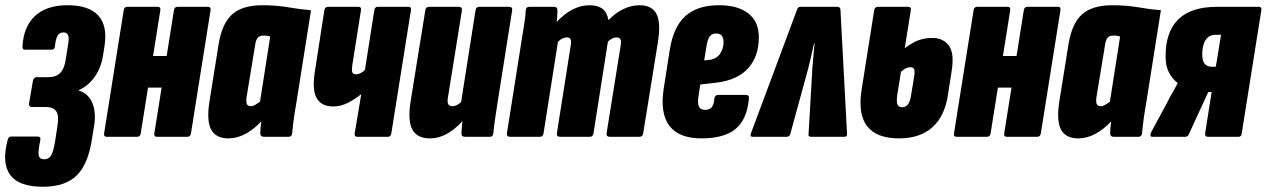

<svg xmlns="http://www.w3.org/2000/svg" viewBox="-46 -523 4843 734"><path d="M118 191Q27 191 -6.5 146.5Q-40 102 -17 13Q-14 -1 -4 -1H98Q111 -1 108 13Q99 56 102 71Q105 86 123 86Q140 86 149 71.5Q158 57 164 21L174 -44Q180 -81 169 -97.5Q158 -114 129 -114H74Q70 -114 67 -118Q64 -122 65 -127L80 -215Q81 -220 85 -224Q89 -228 92 -228H140Q169 -228 185 -245Q201 -262 206 -300L214 -351Q219 -377 214.5 -388Q210 -399 197 -399Q181 -399 174 -386.5Q167 -374 164 -346Q164 -341 160.5 -337Q157 -333 153 -333H48Q39 -333 40 -348Q45 -423 89 -463Q133 -503 212 -503Q293 -503 329 -464.5Q365 -426 354 -350L348 -312Q341 -265 316.5 -230Q292 -195 256 -179L255 -177Q291 -166 306.5 -130.5Q322 -95 314 -43L307 -1Q293 102 248.5 146.5Q204 191 118 191Z M554 0Q542 0 544 -13L619 -484Q621 -497 633 -497H749Q761 -497 759 -484L684 -13Q682 0 670 0ZM362 0Q350 0 352 -13L427 -484Q429 -497 441 -497H557Q569 -497 567 -484L492 -13Q490 0 478 0ZM497 -188 516 -309H610L590 -188Z M827 6Q779 6 761 -28Q743 -62 755 -137L790 -355Q803 -434 842 -468.5Q881 -503 957 -503Q1011 -503 1057 -495Q1103 -487 1143 -484L1087 -130Q1081 -97 1077 -67Q1073 -37 1071 -14Q1070 0 1057 0H963Q949 0 949 -14Q949 -23 950 -35Q951 -47 953 -59Q924 -28 892 -11Q860 6 827 6ZM914 -117Q921 -117 929.5 -122Q938 -127 948 -134L987 -383Q979 -386 973.5 -386.5Q968 -387 961 -387Q947 -387 939.5 -379Q932 -371 929 -348L897 -154Q894 -134 897.5 -125.5Q901 -117 914 -117Z M1320 0Q1308 0 1310 -13L1335 -163Q1310 -143 1283 -129.5Q1256 -116 1227 -116Q1182 -116 1164 -149Q1146 -182 1159 -258L1194 -484Q1196 -497 1208 -497H1324Q1336 -497 1334 -484L1301 -275Q1298 -254 1301 -246.5Q1304 -239 1315 -239Q1324 -239 1332.5 -243.5Q1341 -248 1349 -255L1385 -484Q1387 -497 1398 -497H1516Q1527 -497 1525 -484L1450 -13Q1448 0 1437 0Z M1597 6Q1549 6 1530.5 -27.5Q1512 -61 1524 -137L1580 -484Q1582 -497 1594 -497H1707Q1721 -497 1720 -484L1667 -154Q1663 -133 1667.5 -125Q1672 -117 1684 -117Q1693 -117 1703.5 -123Q1714 -129 1724 -141L1738 -79Q1706 -38 1670.5 -16Q1635 6 1597 6ZM1732 0Q1718 0 1718 -14Q1719 -29 1721 -52.5Q1723 -76 1725 -94L1716 -128L1772 -484Q1774 -497 1786 -497H1899Q1914 -497 1912 -484L1856 -130Q1851 -97 1846.5 -67Q1842 -37 1840 -14Q1839 0 1826 0Z M1905 0Q1890 0 1892 -14L1948 -368Q1953 -401 1958 -430.5Q1963 -460 1964 -484Q1965 -497 1978 -497H2072Q2085 -497 2085 -484Q2085 -475 2084.5 -463.5Q2084 -452 2082 -439Q2112 -471 2143.5 -487Q2175 -503 2208 -503Q2239 -503 2257 -489.5Q2275 -476 2280 -446Q2308 -475 2338.5 -489Q2369 -503 2399 -503Q2446 -503 2463.5 -470Q2481 -437 2469 -361L2413 -14Q2411 0 2399 0H2286Q2271 0 2273 -14L2326 -344Q2330 -365 2326 -372.5Q2322 -380 2311 -380Q2304 -380 2296 -376.5Q2288 -373 2278 -364L2223 -14Q2221 0 2209 0H2095Q2081 0 2083 -14L2135 -344Q2139 -365 2135.5 -372.5Q2132 -380 2120 -380Q2114 -380 2105.5 -376.5Q2097 -373 2087 -363L2032 -14Q2030 0 2018 0Z M2636 6Q2550 6 2513.5 -41.5Q2477 -89 2491 -182L2514 -330Q2528 -420 2574 -461.5Q2620 -503 2703 -503Q2775 -503 2815 -471.5Q2855 -440 2855 -381Q2855 -308 2814.5 -262.5Q2774 -217 2693 -207L2631 -200L2624 -153Q2620 -128 2626 -115.5Q2632 -103 2649 -103Q2666 -103 2674.5 -112.5Q2683 -122 2685 -146Q2687 -160 2699 -160H2805Q2819 -160 2817 -146Q2810 -67 2766.5 -30.5Q2723 6 2636 6ZM2646 -292 2665 -294Q2692 -297 2706 -316.5Q2720 -336 2720 -362Q2720 -395 2692 -395Q2676 -395 2667.5 -384Q2659 -373 2655 -347Z M2831 0Q2820 0 2825 -14L3001 -486Q3004 -497 3014 -497H3155Q3166 -497 3167 -486L3192 -14Q3194 0 3181 0H3055Q3043 0 3045 -10L3058 -234Q3059 -261 3062 -290.5Q3065 -320 3068 -357H3066Q3058 -320 3051 -290.5Q3044 -261 3036 -233L2975 -10Q2972 0 2961 0Z M3391 6Q3305 6 3269 -40.5Q3233 -87 3248 -181L3296 -484Q3298 -497 3310 -497H3426Q3438 -497 3436 -484L3384 -159Q3381 -136 3384.5 -124.5Q3388 -113 3404 -113Q3430 -113 3437 -159L3449 -232Q3452 -251 3448.5 -258.5Q3445 -266 3434 -266Q3422 -266 3410.5 -258Q3399 -250 3388 -240L3400 -328Q3418 -345 3448.5 -361.5Q3479 -378 3518 -378Q3560 -378 3581.5 -348.5Q3603 -319 3592 -251L3578 -161Q3566 -79 3518.5 -36.5Q3471 6 3391 6Z M3803 0Q3791 0 3793 -13L3868 -484Q3870 -497 3882 -497H3998Q4010 -497 4008 -484L3933 -13Q3931 0 3919 0ZM3611 0Q3599 0 3601 -13L3676 -484Q3678 -497 3690 -497H3806Q3818 -497 3816 -484L3741 -13Q3739 0 3727 0ZM3746 -188 3765 -309H3859L3839 -188Z M4076 6Q4028 6 4010 -28Q3992 -62 4004 -137L4039 -355Q4052 -434 4091 -468.5Q4130 -503 4206 -503Q4260 -503 4306 -495Q4352 -487 4392 -484L4336 -130Q4330 -97 4326 -67Q4322 -37 4320 -14Q4319 0 4306 0H4212Q4198 0 4198 -14Q4198 -23 4199 -35Q4200 -47 4202 -59Q4173 -28 4141 -11Q4109 6 4076 6ZM4163 -117Q4170 -117 4178.5 -122Q4187 -127 4197 -134L4236 -383Q4228 -386 4222.5 -386.5Q4217 -387 4210 -387Q4196 -387 4188.5 -379Q4181 -371 4178 -348L4146 -154Q4143 -134 4146.5 -125.5Q4150 -117 4163 -117Z M4359 0Q4354 0 4352.5 -4Q4351 -8 4354 -16L4416 -131Q4424 -148 4434.5 -165.5Q4445 -183 4456 -205V-206Q4434 -223 4422 -247.5Q4410 -272 4410 -308Q4410 -402 4459 -449.5Q4508 -497 4607 -497H4766Q4778 -497 4776 -484L4701 -13Q4700 0 4688 0H4571Q4560 0 4561 -13L4586 -171H4573L4498 -8Q4494 0 4484 0ZM4586 -268H4602L4622 -390H4601Q4576 -390 4563 -370Q4550 -350 4550 -315Q4550 -268 4586 -268Z"/></svg>

Font: Sofia Sans Extra Condensed Black
Style: Italic
Weight: 900
Italic angle: -9°
Version: Version 4.100